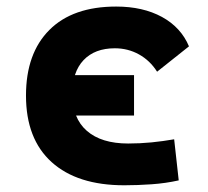

<svg xmlns="http://www.w3.org/2000/svg" viewBox="-20 -547 626 577"><path d="M353.5 9.8Q212.3 9.8 135.2 -59.8Q58.1 -129.4 58.1 -259.8Q58.1 -386.7 128.4 -457Q198.6 -527.3 329.1 -527.3Q409.4 -527.3 466.7 -496.1Q523.9 -464.8 547.9 -407.7L452.1 -331.5Q430.8 -365.1 397.7 -383.5Q364.5 -401.9 325.2 -401.9Q264.8 -401.9 231 -366.2Q197.3 -330.5 197.3 -264.6Q197.3 -191.9 241 -153.8Q284.7 -115.7 365.2 -115.7Q400.4 -115.7 435.3 -119.1Q470.1 -122.6 503.4 -128.4L517.1 -4.9Q477.4 3.9 435.5 6.8Q393.6 9.8 353.5 9.8ZM105 -199.7V-321.3H382.8V-199.7Z"/></svg>

Font: Cascadia Code PL
Style: Regular
Weight: 400
Monospace: yes
Designer: Aaron Bell
Foundry: Saja Typeworks
Version: Version 2102.003